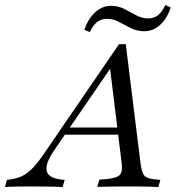

<svg xmlns="http://www.w3.org/2000/svg" viewBox="-90 -755 709 775"><path d="M126.6 -145.2Q91.9 -93.5 98.4 -65.3Q104.8 -37.1 154.8 -30.6L171 -29L162.9 0Q132.3 -1.6 97.2 -2Q62.1 -2.4 30.6 -2.4Q0.8 -2.4 -24.6 -2Q-50 -1.6 -70.2 0L-62.1 -29L-48.4 -30.6Q-20.2 -34.7 0.8 -45.2Q21.8 -55.6 42.3 -77Q62.9 -98.4 88.7 -136.3L390.3 -576.6H417.7L477.4 -94.4Q480.6 -71 485.5 -58.1Q490.3 -45.2 501.2 -39.5Q512.1 -33.9 530.6 -31.5L557.3 -29L549.2 0Q536.3 -0.8 520.6 -1.2Q504.8 -1.6 488.3 -2Q471.8 -2.4 454.8 -2.4H451.6H447.6Q427.4 -2.4 406.9 -2.4Q386.3 -2.4 367.3 -2Q348.4 -1.6 331.9 -1.2Q315.3 -0.8 302.4 -0.8L311.3 -29.8L341.9 -32.3Q382.3 -36.3 394 -49.6Q405.6 -62.9 400.8 -99.2L353.2 -487.1L369.4 -499.2ZM161.3 -211.3 180.6 -240.3H421L424.2 -211.3ZM492.7 -629Q462.9 -629 437.9 -641.5Q412.9 -654 389.9 -666.5Q366.9 -679 341.1 -679Q318.5 -679 302.4 -666.5Q286.3 -654 272.6 -625.8L250.8 -634.7Q265.3 -679 294 -705.2Q322.6 -731.5 358.1 -731.5Q387.9 -731.5 412.5 -718.5Q437.1 -705.6 460.5 -693.1Q483.9 -680.6 508.9 -680.6Q531.5 -680.6 547.6 -693.5Q563.7 -706.5 577.4 -734.7L599.2 -725Q584.7 -680.6 556.5 -654.8Q528.2 -629 492.7 -629Z"/></svg>

Font: Playfair 5pt SemiExpanded Light Light
Style: Italic
Weight: 300
Italic angle: -15.6°
Version: Version 2.203